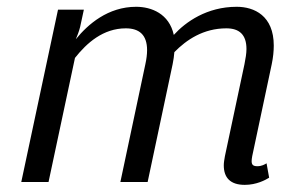

<svg xmlns="http://www.w3.org/2000/svg" viewBox="-20 -528 857 557"><path d="M760.8 -12.5 753.3 -54.2C747.5 -50.8 739.2 -45.8 726.7 -45.8C714.2 -45.8 710 -50 710 -60.8C710 -65 710.8 -69.2 711.7 -75L768.3 -341.7C772.5 -361.7 774.2 -380 774.2 -395.8C774.2 -482.5 717.5 -508.3 666.7 -508.3C580 -508.3 518.3 -464.2 484.2 -426.7C470.8 -488.3 419.2 -508.3 375 -508.3C293.3 -508.3 235 -457.5 200 -414.2C204.2 -424.2 209.2 -436.7 212.5 -450L223.3 -500H148.3L41.7 0H120.8L197.5 -360C231.7 -403.3 279.2 -445.8 345 -445.8C384.2 -445.8 406.7 -426.7 406.7 -382.5C406.7 -370.8 405 -356.7 401.7 -341.7L329.2 0H408.3L480.8 -341.7C483.3 -354.2 485 -365.8 485.8 -376.7C520.8 -412.5 570 -445.8 636.7 -445.8C674.2 -445.8 695 -427.5 695 -385.8C695 -373.3 692.5 -358.3 689.2 -341.7L632.5 -75C630.8 -65 629.2 -56.7 629.2 -48.3C629.2 -12.5 648.3 8.3 690 8.3C724.2 8.3 750 -5.8 760.8 -12.5Z"/></svg>

Font: BoonHome
Style: Book Oblique
Weight: 400
Italic angle: -12°
Designer: Sungsit Sawaiwan
Foundry: Sungsit Sawaiwan
Version: Version 0.2